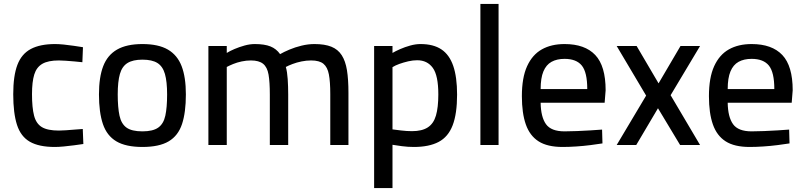

<svg xmlns="http://www.w3.org/2000/svg" viewBox="-20 -734 4074 972"><path d="M258 10Q177 10 131 -16.5Q85 -43 66 -102Q47 -161 47 -257Q47 -350 68 -405.5Q89 -461 136 -486Q183 -511 259 -511Q277 -511 302.5 -508.5Q328 -506 354.5 -502Q381 -498 400 -495L397 -419Q380 -421 357 -423Q334 -425 313 -426.5Q292 -428 278 -428Q224 -428 194.5 -411Q165 -394 153.5 -357Q142 -320 142 -257Q142 -189 152.5 -148.5Q163 -108 192 -90.5Q221 -73 278 -73Q292 -73 313.5 -74.5Q335 -76 358.5 -78Q382 -80 399 -81L402 -5Q382 -2 355.5 1.5Q329 5 303 7.5Q277 10 258 10Z M701 10Q617 10 569 -18.5Q521 -47 501 -106Q481 -165 481 -256Q481 -343 502.5 -399Q524 -455 572.5 -483Q621 -511 701 -511Q782 -511 830 -483Q878 -455 899.5 -399Q921 -343 921 -256Q921 -165 901.5 -106Q882 -47 834 -18.5Q786 10 701 10ZM701 -69Q754 -69 781 -88Q808 -107 817 -148.5Q826 -190 826 -256Q826 -321 815 -359.5Q804 -398 777 -415Q750 -432 701 -432Q653 -432 625.5 -415Q598 -398 587 -359.5Q576 -321 576 -256Q576 -190 585 -148.5Q594 -107 620.5 -88Q647 -69 701 -69Z M1035 0V-501H1128V-466Q1144 -476 1167.5 -486Q1191 -496 1218 -503.5Q1245 -511 1270 -511Q1319 -511 1349 -499Q1379 -487 1398 -460Q1417 -471 1445.5 -483Q1474 -495 1507 -503Q1540 -511 1572 -511Q1624 -511 1657.5 -497.5Q1691 -484 1710 -454.5Q1729 -425 1736.5 -378.5Q1744 -332 1744 -264V0H1652V-258Q1652 -320 1645 -357Q1638 -394 1617.5 -411Q1597 -428 1555 -428Q1531 -428 1506.5 -423Q1482 -418 1461 -410Q1440 -402 1427 -395Q1434 -371 1436.5 -333.5Q1439 -296 1439 -257V0H1346V-255Q1346 -319 1339.5 -356.5Q1333 -394 1312 -411Q1291 -428 1250 -428Q1227 -428 1203.5 -423Q1180 -418 1160.5 -410Q1141 -402 1128 -395V0Z M1874 218V-501H1967V-466Q1982 -475 2006 -485.5Q2030 -496 2057 -503.5Q2084 -511 2109 -511Q2174 -511 2214.5 -484Q2255 -457 2274.5 -400.5Q2294 -344 2294 -255Q2294 -158 2271.5 -99.5Q2249 -41 2200.5 -15.5Q2152 10 2075 10Q2045 10 2014.5 6Q1984 2 1967 -1V218ZM2066 -70Q2116 -70 2145.5 -89Q2175 -108 2187 -149Q2199 -190 2199 -256Q2199 -352 2171 -390.5Q2143 -429 2092 -429Q2070 -429 2046.5 -423.5Q2023 -418 2002 -410.5Q1981 -403 1967 -394V-79Q1982 -77 2010.5 -73.5Q2039 -70 2066 -70Z M2412 0V-714H2504V0Z M2828 10Q2751 10 2706.5 -18.5Q2662 -47 2642 -104Q2622 -161 2622 -247Q2622 -341 2648.5 -399Q2675 -457 2723 -484Q2771 -511 2838 -511Q2941 -511 2993.5 -455.5Q3046 -400 3046 -277L3041 -214H2717Q2718 -142 2744 -105.5Q2770 -69 2838 -69Q2867 -69 2901.5 -70.5Q2936 -72 2970 -74Q3004 -76 3028 -78L3030 -8Q3005 -4 2970 0.5Q2935 5 2897.5 7.5Q2860 10 2828 10ZM2717 -283H2953Q2953 -368 2925.5 -402Q2898 -436 2838 -436Q2799 -436 2772 -421Q2745 -406 2731 -372.5Q2717 -339 2717 -283Z M3102 0 3251 -250 3102 -501H3203L3314 -312L3425 -501H3524L3375 -252L3524 0H3423L3311 -186L3201 0Z M3775 10Q3698 10 3653.5 -18.5Q3609 -47 3589 -104Q3569 -161 3569 -247Q3569 -341 3595.5 -399Q3622 -457 3670 -484Q3718 -511 3785 -511Q3888 -511 3940.5 -455.5Q3993 -400 3993 -277L3988 -214H3664Q3665 -142 3691 -105.5Q3717 -69 3785 -69Q3814 -69 3848.5 -70.5Q3883 -72 3917 -74Q3951 -76 3975 -78L3977 -8Q3952 -4 3917 0.5Q3882 5 3844.5 7.5Q3807 10 3775 10ZM3664 -283H3900Q3900 -368 3872.5 -402Q3845 -436 3785 -436Q3746 -436 3719 -421Q3692 -406 3678 -372.5Q3664 -339 3664 -283Z"/></svg>

Font: Cairo Play SemiBold
Style: Regular
Weight: 600
Designer: Mohamed Gaber, Accademia di Belle Arti di Urbino
Foundry: Kief Type Foundry, Accademia di Belle Arti di Urbino
Version: Version 3.130;gftools[0.9.24]